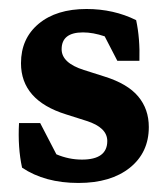

<svg xmlns="http://www.w3.org/2000/svg" viewBox="-20 -401 375 429"><path d="M155.3 7.8Q80.1 7.8 29.3 -26.4Q19.5 -71.3 22.5 -126H69.8L106 -56.2Q133.8 -44.4 163.1 -44.4Q219.7 -44.4 219.7 -85.9Q219.7 -116.2 173.3 -130.9L127.4 -145.5Q26.9 -176.8 26.9 -259.8Q26.9 -314.9 66.4 -347.9Q106 -380.9 173.3 -380.9Q233.9 -380.9 284.2 -356Q293 -315.4 291.5 -265.1H242.2L213.9 -319.8Q188 -328.6 165.5 -328.6Q117.7 -328.6 117.7 -291Q117.7 -260.3 167.5 -244.6L213.4 -230Q265.1 -213.9 288.8 -185.5Q312.5 -157.2 312.5 -117.2Q312.5 -60.1 270 -26.1Q227.5 7.8 155.3 7.8Z"/></svg>

Font: Markazi Text SemiBold
Style: Regular
Weight: 600
Designer: Borna Izadpanah (Arabic designer), Fiona Ross (Arabic design director) and Florian Runge (Latin designer)
Foundry: Borna Izadpanah and Florian Runge
Version: Version 1.001; ttfautohint (v1.8.3)